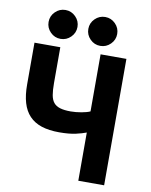

<svg xmlns="http://www.w3.org/2000/svg" viewBox="-97 -976 824 1047"><g transform="rotate(10 315.0 -452.5)"><path d="M410 -267Q399 -263 384.5 -258.5Q370 -254 351.5 -250Q333 -246 310.5 -244Q288 -242 261 -242Q204 -242 163 -255.5Q122 -269 95.5 -297Q69 -325 56.5 -367.5Q44 -410 44 -468V-700H187V-501Q187 -462 191.5 -436Q196 -410 208.5 -394.5Q221 -379 244 -372Q267 -365 303 -365Q331 -365 362 -370.5Q393 -376 410 -384V-700H553V0H410ZM179.8 -745Q147 -745 123.5 -768.7Q100 -792.3 100 -825.2Q100 -858 123.7 -881.5Q147.3 -905 180.2 -905Q213 -905 236.5 -881.3Q260 -857.7 260 -824.8Q260 -792 236.3 -768.5Q212.7 -745 179.8 -745ZM399.8 -745Q367 -745 343.5 -768.7Q320 -792.3 320 -825.2Q320 -858 343.7 -881.5Q367.3 -905 400.2 -905Q433 -905 456.5 -881.3Q480 -857.7 480 -824.8Q480 -792 456.3 -768.5Q432.7 -745 399.8 -745Z"/></g></svg>

Font: Golos UI VF
Style: Regular
Weight: 400
Designer: A.Korolkova, Vitaly Kuzmin
Foundry: ParaType Ltd
Version: Version 2.000